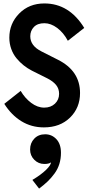

<svg xmlns="http://www.w3.org/2000/svg" viewBox="-20 -730 509 1115"><path d="M234.9 9.8Q162.6 9.8 104.2 -26.1Q45.9 -62 4.9 -127L100.1 -202.1Q124.5 -160.2 161.1 -132.6Q197.8 -105 236.8 -105Q274.9 -105 299.1 -127.9Q323.2 -150.9 323.2 -185.1Q323.2 -214.8 305.9 -236.3Q288.6 -257.8 254.9 -274.9L165 -319.8Q139.6 -333 117.7 -350.3Q95.7 -367.7 76.2 -391.1Q56.6 -414.6 45.4 -445.6Q34.2 -476.6 34.2 -511.2Q34.2 -593.3 91.6 -651.6Q148.9 -710 237.8 -710Q381.8 -710 469.2 -567.9L374 -493.2Q349.1 -540 312.3 -567.6Q275.4 -595.2 237.8 -595.2Q197.8 -595.2 176.8 -573.2Q155.8 -551.3 155.8 -519Q155.8 -463.9 221.2 -431.2L316.9 -382.8Q444.8 -318.4 444.8 -189.9Q444.8 -104 386.7 -47.1Q328.6 9.8 234.9 9.8ZM154.8 138.2Q154.8 100.6 179 75.2Q203.1 49.8 242.2 49.8Q280.8 49.8 307.4 78.1Q334 106.4 334 157.2Q334 191.9 324.7 221.9Q315.4 252 296.9 277.3Q278.3 302.7 257.6 322.8Q236.8 342.8 207 365.2L168 314.9Q219.2 284.2 247.6 256.3Q275.9 228.5 275.9 212.9Q264.2 222.2 237.8 222.2Q203.1 222.2 179 197.8Q154.8 173.3 154.8 138.2Z"/></svg>

Font: Cakra Normal
Style: Regular
Weight: 400
Designer: Lucia Kollert, Vojtech Kollert
Foundry: OoM Type
Version: Version 1.000;Glyphs 3.1.1 (3148)